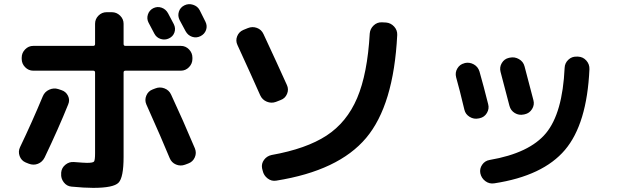

<svg xmlns="http://www.w3.org/2000/svg" viewBox="-20 -852 3040 929"><path d="M855 -630Q878 -630 894.5 -613Q911 -596 911 -573V-567Q911 -544 894.5 -527Q878 -510 855 -510H587Q578 -510 578 -501V-93Q578 7 553.5 32Q529 57 431 57Q388 57 326 51Q303 49 288.5 30Q274 11 276 -12V-17Q278 -40 296.5 -55Q315 -70 338 -68Q388 -64 401 -64Q430 -64 435 -70.5Q440 -77 440 -111V-501Q440 -510 431 -510H141Q118 -510 101.5 -527Q85 -544 85 -567V-573Q85 -596 101.5 -613Q118 -630 141 -630H431Q440 -630 440 -639V-737Q440 -760 456.5 -776.5Q473 -793 496 -793H521Q544 -793 561 -776.5Q578 -760 578 -737V-639Q578 -630 587 -630ZM797 -666Q778 -657 757.5 -663.5Q737 -670 727 -689Q722 -698 713 -715.5Q704 -733 699 -742Q689 -761 695.5 -781.5Q702 -802 721 -812Q741 -822 761.5 -815Q782 -808 793 -788Q798 -779 807 -761.5Q816 -744 821 -735Q831 -715 824 -695Q817 -675 797 -666ZM946 -803Q951 -793 960.5 -774Q970 -755 974 -747Q984 -727 977 -707Q970 -687 950 -677Q930 -667 909.5 -674Q889 -681 878 -701Q869 -719 849 -755Q839 -775 845.5 -795.5Q852 -816 872 -826Q892 -836 914 -829Q936 -822 946 -803ZM104 -66Q83 -75 75 -97Q67 -119 77 -140Q135 -261 187 -386Q196 -408 218 -418Q240 -428 262 -421L277 -416Q299 -409 309 -388.5Q319 -368 310 -347Q263 -230 196 -90Q185 -68 163.5 -59.5Q142 -51 119 -60ZM875 -55Q853 -47 831.5 -56Q810 -65 801 -87Q765 -175 688 -347Q679 -368 688 -389.5Q697 -411 718 -419L731 -424Q753 -433 775.5 -424.5Q798 -416 808 -394Q864 -274 923 -134Q932 -112 922.5 -90.5Q913 -69 891 -61Z M1848 -743Q1871 -741 1887 -723.5Q1903 -706 1902 -683Q1885 -343 1751.5 -184.5Q1618 -26 1317 22Q1294 26 1275 11.5Q1256 -3 1251 -26L1248 -38Q1244 -60 1257.5 -78.5Q1271 -97 1294 -102Q1462 -132 1560 -196Q1658 -260 1708 -377.5Q1758 -495 1769 -690Q1771 -713 1788 -729Q1805 -745 1828 -744ZM1239 -391Q1197 -486 1129 -634Q1119 -655 1127.5 -676.5Q1136 -698 1157 -707L1179 -716Q1201 -725 1223 -717Q1245 -709 1255 -687Q1324 -539 1368 -441Q1378 -420 1369 -398Q1360 -376 1338 -368L1315 -359Q1293 -351 1271 -360Q1249 -369 1239 -391Z M2777 -578Q2801 -577 2817 -559Q2833 -541 2832 -517Q2820 -252 2713.5 -126.5Q2607 -1 2372 35Q2348 39 2328.5 24.5Q2309 10 2304 -14Q2300 -36 2313 -55Q2326 -74 2349 -78Q2542 -111 2622 -208Q2702 -305 2712 -524Q2713 -547 2730 -563Q2747 -579 2770 -578ZM2227 -321Q2203 -422 2187 -478Q2181 -501 2193 -521Q2205 -541 2227 -546L2229 -547Q2252 -552 2272.5 -540.5Q2293 -529 2300 -506Q2320 -436 2342 -348Q2348 -326 2336 -305.5Q2324 -285 2301 -280L2296 -279Q2273 -274 2252.5 -286.5Q2232 -299 2227 -321ZM2514 -298Q2491 -293 2471 -305Q2451 -317 2445 -340Q2436 -373 2402 -504Q2396 -527 2408 -547Q2420 -567 2442 -572L2447 -573Q2470 -578 2491 -566Q2512 -554 2518 -531Q2546 -427 2561 -367Q2567 -345 2554.5 -324.5Q2542 -304 2519 -299Z"/></svg>

Font: Rounded Mplus 1c Bold
Style: Bold
Weight: 700
Version: Version 1.059.20150529